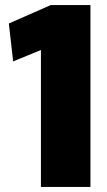

<svg xmlns="http://www.w3.org/2000/svg" viewBox="-20 -740 423 760"><path d="M15 -647 181 -720H338V0H142V-542L32 -497Z"/></svg>

Font: Protest Strike
Style: Regular
Weight: 400
Designer: Octavio Pardo
Foundry: Ashler Design
Version: Version 2.005; ttfautohint (v1.8.4.7-5d5b)